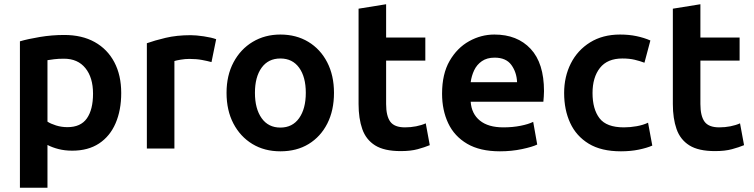

<svg xmlns="http://www.w3.org/2000/svg" viewBox="-20 -701 3557 906"><path d="M74 185V-506Q111 -517 168 -526.5Q225 -536 283 -536Q367 -536 427 -502.5Q487 -469 519.5 -407.5Q552 -346 552 -262Q552 -181 525.5 -119.5Q499 -58 447.5 -24Q396 10 321 10Q286 10 256.5 2.5Q227 -5 204 -17V185ZM298 -101Q361 -101 390 -142.5Q419 -184 419 -259Q419 -335 383 -379.5Q347 -424 282 -424Q255 -424 235.5 -421.5Q216 -419 204 -417V-127Q219 -117 244.5 -109Q270 -101 298 -101Z M673 0V-497Q709 -510 761.5 -522.5Q814 -535 880 -535Q905 -535 942 -529.5Q979 -524 1000 -516L978 -408Q960 -413 933.5 -418Q907 -423 874 -423Q854 -423 833 -419.5Q812 -416 803 -413V0Z M1303 13Q1228 13 1171 -21.5Q1114 -56 1081.5 -118Q1049 -180 1049 -263Q1049 -345 1082 -407Q1115 -469 1172.5 -503.5Q1230 -538 1303 -538Q1378 -538 1435 -503.5Q1492 -469 1524 -407Q1556 -345 1556 -263Q1556 -180 1524.5 -118Q1493 -56 1436.5 -21.5Q1380 13 1303 13ZM1303 -99Q1360 -99 1391.5 -143.5Q1423 -188 1423 -263Q1423 -338 1391.5 -381.5Q1360 -425 1303 -425Q1246 -425 1214.5 -381.5Q1183 -338 1183 -263Q1183 -188 1214.5 -143.5Q1246 -99 1303 -99Z M1871 12Q1793 12 1750 -15Q1707 -42 1689.5 -92Q1672 -142 1672 -210V-660L1802 -681V-524H1987V-415H1802V-210Q1802 -154 1821.5 -127Q1841 -100 1891 -100Q1918 -100 1943.5 -105Q1969 -110 1989 -119L2008 -16Q1984 -6 1951 3Q1918 12 1871 12Z M2339 13Q2245 13 2184.5 -22.5Q2124 -58 2095 -119.5Q2066 -181 2066 -259Q2066 -352 2101.5 -413.5Q2137 -475 2193.5 -506.5Q2250 -538 2313 -538Q2421 -538 2484 -470.5Q2547 -403 2547 -271Q2547 -260 2546 -246Q2545 -232 2544 -221H2201Q2205 -164 2244.5 -132Q2284 -100 2355 -100Q2399 -100 2436.5 -107.5Q2474 -115 2496 -126L2515 -19Q2493 -8 2443.5 2.5Q2394 13 2339 13ZM2201 -313H2420Q2418 -360 2393 -394.5Q2368 -429 2314 -429Q2278 -429 2254 -412.5Q2230 -396 2217.5 -369.5Q2205 -343 2201 -313Z M2910 13Q2817 13 2758 -23Q2699 -59 2670.5 -121Q2642 -183 2642 -262Q2642 -339 2673.5 -401.5Q2705 -464 2764.5 -501Q2824 -538 2906 -538Q2948 -538 2983.5 -530.5Q3019 -523 3049 -510L3021 -405Q3000 -413 2975 -419Q2950 -425 2917 -425Q2846 -425 2811 -380.5Q2776 -336 2776 -262Q2776 -186 2809 -143Q2842 -100 2924 -100Q2954 -100 2984.5 -105.5Q3015 -111 3038 -122L3058 -14Q3033 -3 2994.5 5Q2956 13 2910 13Z M3354 12Q3276 12 3233 -15Q3190 -42 3172.5 -92Q3155 -142 3155 -210V-660L3285 -681V-524H3470V-415H3285V-210Q3285 -154 3304.5 -127Q3324 -100 3374 -100Q3401 -100 3426.5 -105Q3452 -110 3472 -119L3491 -16Q3467 -6 3434 3Q3401 12 3354 12Z"/></svg>

Font: Ubuntu Sans
Style: Bold
Weight: 700
Designer: Dalton Maag Ltd
Foundry: Dalton Maag Ltd
Version: Version 1.006; ttfautohint (v1.8.4.7-5d5b)